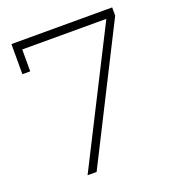

<svg xmlns="http://www.w3.org/2000/svg" viewBox="-128 -799 816 899"><g transform="rotate(-20 279.5 -349.5)"><path d="M30 -699H532V-658L200 0H155L488 -658H69V-549H30Z"/></g></svg>

Font: TypoPRO Montserrat
Style: Regular
Weight: 275
Designer: Julieta Ulanovsky
Foundry: Julieta Ulanovsky
Version: Version 6.001